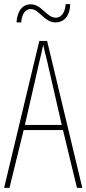

<svg xmlns="http://www.w3.org/2000/svg" viewBox="-20 -913 420 933"><path d="M60 -804H83C86 -849 106 -869 129 -869C171 -869 195 -804 250 -804C288 -804 320 -832 321 -893H299C296 -851 278 -827 251 -827C206 -827 184 -892 129 -892C94 -892 65 -867 60 -804ZM354 0H380L209 -714H171L0 0H26L95 -281H286ZM210 -612 280 -306H101L171 -612C179 -646 184 -666 190 -695C196 -666 202 -645 210 -612Z"/></svg>

Font: Noto Sans Bengali ExtraCondensed Thin
Style: Regular
Weight: 100
Width: 2
Designer: Joana Ranito - Universal Thirst; Jelle Bosma - Monotype Design Team
Foundry: Universal Thirst ehf.
Version: Version 3.000